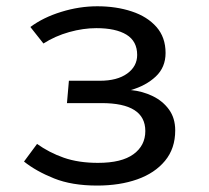

<svg xmlns="http://www.w3.org/2000/svg" viewBox="-20 -571 655 603"><path d="M196.4 -317.4H293.8Q348.2 -317.4 379.5 -340Q410.8 -362.6 410.8 -398.5Q410.8 -441.5 377.2 -462.1Q343.6 -482.6 282.6 -482.6Q241.5 -482.6 197.4 -470.3Q153.3 -457.9 116.4 -434.4L75.4 -486.2Q115.9 -516.4 172.6 -533.8Q229.2 -551.3 285.6 -551.3Q345.1 -551.3 393.8 -535.1Q442.6 -519 471.3 -486.4Q500 -453.8 500 -404.6Q500 -359.5 469 -330.5Q437.9 -301.5 390.8 -288.2Q427.7 -284.6 459.5 -269.2Q491.3 -253.8 510.8 -226.9Q530.3 -200 530.3 -161.5Q530.3 -104.6 498.2 -65.9Q466.2 -27.2 411 -7.7Q355.9 11.8 285.1 11.8Q205.6 11.8 149.5 -10.8Q93.3 -33.3 55.4 -63.6L96.4 -119Q134.4 -91.8 180.5 -75.6Q226.7 -59.5 287.7 -59.5Q362.1 -59.5 399.2 -86.7Q436.4 -113.8 436.4 -159.5Q436.4 -247.2 299 -247.2H190.3Z"/></svg>

Font: FiraCode Nerd Font Mono
Style: Regular
Weight: 400
Monospace: yes
Designer: Carrois Corporate, Edenspiekermann AG, Nikita Prokopov
Foundry: Carrois Corporate, Edenspiekermann AG, Nikita Prokopov
Version: Version 6.002;Nerd Fonts 3.4.0